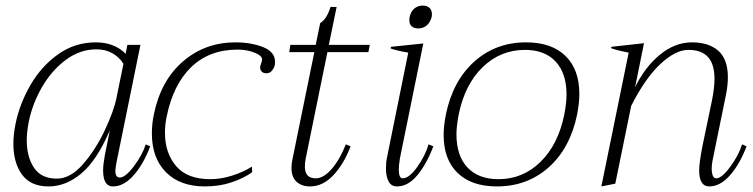

<svg xmlns="http://www.w3.org/2000/svg" viewBox="-20 -659 2702 689"><path d="M28 -143Q28 -176 36 -216Q51 -288 90 -355Q129 -422 189 -464.5Q249 -507 324 -507Q390 -507 431 -466L437 -498H484L398 -76Q394 -54 394 -46Q394 -22 410 -22Q430 -22 460.5 -62.5Q491 -103 503 -141L519 -134Q496 -72 460.5 -31Q425 10 385 10Q350 10 350 -48Q350 -67 356 -101L374 -191Q328 -84 272.5 -37Q217 10 154 10Q90 10 59 -32.5Q28 -75 28 -143ZM398 -308 423 -430Q409 -453 384 -467.5Q359 -482 326 -482Q267 -482 216 -444Q165 -406 130.5 -346Q96 -286 83 -221Q76 -184 76 -156Q76 -96 102 -57Q128 -18 184 -18Q233 -18 278.5 -70.5Q324 -123 356.5 -192.5Q389 -262 398 -308Z M525 -180Q525 -214 532 -248Q557 -370 636.5 -438.5Q716 -507 825 -507Q881 -507 924 -490Q967 -473 967 -437Q967 -429 966 -425Q963 -414 955.5 -405Q948 -396 936 -396Q924 -396 918 -403.5Q912 -411 914 -422Q915 -426 917 -431Q919 -436 920 -442Q924 -457 896 -469Q868 -481 833 -481Q731 -481 666 -418Q601 -355 578 -240Q572 -212 572 -182Q572 -110 612 -63Q652 -16 735 -16Q772 -16 812 -28.5Q852 -41 884 -61L885 -41Q854 -19 810.5 -4.5Q767 10 715 10Q626 10 575.5 -41Q525 -92 525 -180Z M1077 -90Q1074 -74 1074 -61Q1074 -19 1113 -19Q1141 -19 1170.5 -53Q1200 -87 1221 -141L1238 -134Q1215 -72 1177 -31Q1139 10 1092 10Q1063 10 1044.5 -6.5Q1026 -23 1026 -57Q1026 -70 1029 -85L1108 -472H1018L1022 -498H1113L1129 -576Q1153 -591 1166 -634H1188L1160 -498H1307L1302 -472H1155Z M1449 -586Q1449 -594 1450 -598Q1454 -617 1466.5 -628Q1479 -639 1497 -639Q1513 -639 1521.5 -630.5Q1530 -622 1530 -608Q1530 -602 1529 -598Q1524 -579 1511.5 -568Q1499 -557 1481 -557Q1466 -557 1457.5 -564.5Q1449 -572 1449 -586ZM1365 -54Q1365 -78 1369 -95L1445 -470Q1400 -478 1382 -485L1383 -491L1499 -503L1415 -90Q1411 -64 1411 -51Q1411 -19 1425 -19Q1448 -19 1477 -59.5Q1506 -100 1518 -141L1535 -134Q1511 -70 1477.5 -30Q1444 10 1405 10Q1384 10 1374.5 -8Q1365 -26 1365 -54Z M1572 -175Q1572 -206 1580 -248Q1605 -369 1682 -438Q1759 -507 1868 -507Q1959 -507 2009 -458.5Q2059 -410 2059 -322Q2059 -290 2051 -248Q2026 -127 1949 -58.5Q1872 10 1763 10Q1672 10 1622 -38.5Q1572 -87 1572 -175ZM2005 -248Q2013 -290 2013 -320Q2013 -396 1974 -438Q1935 -480 1864 -480Q1776 -480 1712 -418Q1648 -356 1626 -248Q1618 -206 1618 -177Q1618 -100 1657.5 -58Q1697 -16 1769 -16Q1856 -16 1919.5 -78Q1983 -140 2005 -248Z M2659 -134Q2636 -72 2600.5 -31Q2565 10 2525 10Q2489 10 2489 -48Q2489 -73 2500 -131L2535 -299Q2544 -344 2544 -376Q2544 -429 2520.5 -454.5Q2497 -480 2450 -480Q2404 -480 2349.5 -429Q2295 -378 2245 -279L2188 0L2138 10L2236 -470Q2199 -477 2173 -486L2174 -491L2291 -504L2259 -346Q2294 -418 2348 -462.5Q2402 -507 2463 -507Q2524 -507 2558 -476.5Q2592 -446 2592 -382Q2592 -352 2585 -318L2537 -83Q2534 -68 2534 -54Q2534 -38 2538 -28.5Q2542 -19 2550 -19Q2570 -19 2600.5 -60.5Q2631 -102 2643 -141Z"/></svg>

Font: Trirong ExtraLight
Style: Italic
Weight: 275
Italic angle: -12°
Designer: Katatrad Team
Foundry: CadsonDemak
Version: Version 1.003